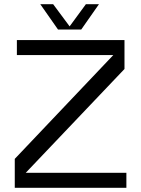

<svg xmlns="http://www.w3.org/2000/svg" viewBox="-20 -890 670 910"><path d="M102 -71H579V0H50V-137L517 -629H60V-700H570V-563ZM255 -750 171 -870H232L310 -765L387 -870H449L365 -750Z"/></svg>

Font: Fivo Sans Modern
Style: Regular
Weight: 400
Designer: Alexander Slobzheninov
Foundry: Alexander Slobzheninov
Version: 1.0